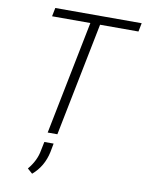

<svg xmlns="http://www.w3.org/2000/svg" viewBox="-102 -782 835 1101"><g transform="rotate(10 316.0 -231.5)"><path d="M266.5 0H210L342 -661H119L129 -711H632L622 -661H398.5ZM163 248 134 222.5Q179.5 168.5 190 108L200.5 56.5H254.5L245 107Q226.5 194 163 248Z"/></g></svg>

Font: Roberto Sans Light
Style: Italic
Weight: 300
Italic angle: -11°
Designer: Google
Version: Version 1.00;June 11, 2020;FontCreator 12.0.0.2522 64-bit; t